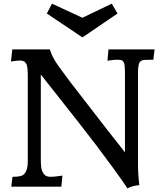

<svg xmlns="http://www.w3.org/2000/svg" viewBox="-20 -1016 873 1045"><path d="M738.3 -8.3Q698.7 -4.9 673.8 9.3Q641.6 -39.1 597.7 -99.1L503.4 -226.1L396.5 -364.3L202.1 -610.4V-147Q202.1 -96.7 211.7 -80.1Q221.2 -63.5 231 -58.6Q240.7 -53.7 252 -53.7Q263.2 -53.7 272.9 -54.4Q282.7 -55.2 291.5 -56.6L307.6 -58.6Q315.4 -59.6 319.8 -60.5L314 0H41.5L47.9 -53.7Q93.3 -53.7 106.4 -64Q131.3 -83.5 131.3 -138.7V-596.2Q131.3 -650.4 125 -664.3Q118.7 -678.2 110.1 -682.4Q101.6 -686.5 88.9 -686.5Q73.2 -686.5 39.6 -681.2L46.9 -747.1H251Q266.6 -700.2 296.4 -659.2L360.4 -572.3Q617.2 -239.3 660.2 -187V-607.4Q660.2 -664.6 654.3 -675.5Q648.4 -686.5 640.4 -688.7Q632.3 -690.9 616 -690.9Q599.6 -690.9 564.9 -685.5L570.3 -747.1H821.3L814.5 -690.9Q786.6 -690.9 770 -690.2Q753.4 -689.5 745.1 -682.6Q731 -672.4 731 -619.6V-123.5Q731 -66.9 738.3 -8.3ZM234.9 -942.4 262.7 -996.1 428.7 -919.4 588.4 -996.1 619.6 -942.4 428.7 -812.5Z"/></svg>

Font: HeadlandOne
Style: Regular
Weight: 400
Designer: Gary Lonergan
Foundry: Sorkin Type Co.
Version: Version 1.002